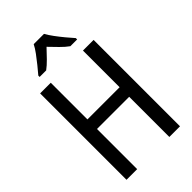

<svg xmlns="http://www.w3.org/2000/svg" viewBox="-280 -1033 1122 1122"><g transform="rotate(-45 281.5 -472.0)"><path d="M61 0V-714H149V-411H415V-714H503V0H415V-332H149V0ZM127 -795Q145 -816 166.5 -842.5Q188 -869 207.5 -895.5Q227 -922 238 -944H323Q335 -922 355 -895Q375 -868 397 -841.5Q419 -815 437 -795V-784H381Q357 -801 331.5 -827Q306 -853 280 -880Q255 -853 229.5 -827Q204 -801 181 -784H127Z"/></g></svg>

Font: Noto Sans Mono SemiCondensed
Style: Regular
Weight: 400
Width: 4
Designer: Monotype Design Team
Foundry: Monotype Imaging Inc.
Version: Version 2.010